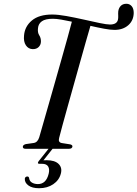

<svg xmlns="http://www.w3.org/2000/svg" viewBox="-20 -789 729 1018"><path d="M293.5 -57.5Q287 -34 308 -30.5L352.5 -23.5Q365 -20 364 -12Q362.5 0 344.5 0H116.5Q100.5 0 101 -11Q101.5 -21 117 -25L159 -31Q179.5 -34 188 -61Q195.5 -87.5 208.8 -133.5Q222 -179.5 238.5 -237.2Q255 -295 272.8 -357.5Q290.5 -420 307.5 -480Q324.5 -540 338.5 -590.5Q352.5 -641 361 -674Q331 -680.5 304.8 -685Q278.5 -689.5 260.5 -689.5Q220.5 -689.5 202 -676.2Q183.5 -663 181.5 -640Q178.5 -616.5 188 -602Q197.5 -587.5 197 -568Q196.5 -551 184.8 -539.5Q173 -528 153.5 -528.5Q130.5 -529 117.2 -548.8Q104 -568.5 107.5 -601.5Q111.5 -649 149.2 -680.5Q187 -712 257 -712Q287.5 -712 332 -704Q376.5 -696 423 -685.5Q469.5 -675 507.5 -667Q545.5 -659 563 -659Q598.5 -659 605 -683Q607.5 -693 606.8 -704.8Q606 -716.5 607 -729Q609.5 -747 620.5 -758Q631.5 -769 650.5 -769Q667 -769 678 -756.5Q689 -744 689 -720Q688 -679.5 659.8 -655Q631.5 -630.5 587 -630.5Q565.5 -630.5 531.8 -636.8Q498 -643 459.5 -652Q449.5 -618 435.2 -567.8Q421 -517.5 404.5 -458.8Q388 -400 371 -339.2Q354 -278.5 338.5 -223.2Q323 -168 311.2 -124.5Q299.5 -81 293.5 -57.5ZM240 -3.5H261.5L210.5 61Q217.5 60.5 227.5 60.5Q271 60.5 291 80.5Q311 100.5 302.5 132Q293.5 166.5 262.2 187.8Q231 209 187 209Q150.5 209 130.5 194.2Q110.5 179.5 111.5 158.5Q113.5 147.5 123.5 147Q131 145.5 134 153.5Q136 171.5 149.5 179.2Q163 187 181 187Q224.5 187 238 132.5Q244 108.5 235.5 94Q227 79.5 203 79.5H189Q181.5 79.5 181 75.2Q180.5 71 185.5 65Z"/></svg>

Font: Fraunces 72pt S000
Style: Italic
Weight: 400
Italic angle: -16°
Version: Version 1.000; ttfautohint (v1.8.3)